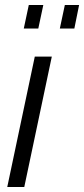

<svg xmlns="http://www.w3.org/2000/svg" viewBox="-20 -747 336 767"><path d="M75 -633 95 -727H153L133 -633ZM219 -633 239 -727H296L277 -633ZM119 -521H187L77 0H9Z"/></svg>

Font: Raleway-v4020
Style: Italic
Weight: 400
Italic angle: -12°
Designer: Matt McInerney, Pablo Impallari, Rodrigo Fuenzalida
Foundry: Matt McInerney, Pablo Impallari, Rodrigo Fuenzalida
Version: Version 4.020;PS 004.020;hotconv 1.0.88;makeotf.lib2.5.64775